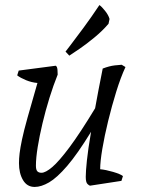

<svg xmlns="http://www.w3.org/2000/svg" viewBox="-20 -722 556 759"><path d="M117 17Q87 17 71 -10Q55 -37 55 -77Q55 -95 57.5 -116Q60 -137 67 -170.5Q74 -204 89 -257.5Q104 -311 128 -394Q105 -396 83 -405Q61 -414 48 -424L54 -443L199 -462Q202 -463 205 -456.5Q208 -450 208 -427Q191 -385 175.5 -335Q160 -285 148 -234.5Q136 -184 129 -140.5Q122 -97 122 -67Q122 -51 127.5 -45Q133 -39 144 -39Q160 -39 186.5 -61.5Q213 -84 254.5 -139.5Q296 -195 356 -294Q362 -328 369.5 -367Q377 -406 386 -451Q412 -461 433.5 -463.5Q455 -466 461 -466L476 -457Q457 -416 439.5 -359.5Q422 -303 407.5 -243.5Q393 -184 384.5 -133.5Q376 -83 376 -53Q398 -51 427 -42.5Q456 -34 466 -26L460 -7L336 12Q333 12 326 5.5Q319 -1 319 -23Q319 -44 323.5 -87.5Q328 -131 340 -201Q286 -113 245.5 -66Q205 -19 174 -1Q143 17 117 17ZM254 -502 239 -518Q239 -518 259 -544Q279 -570 310 -612Q341 -654 373 -702Q382 -696 395.5 -679Q409 -662 413 -647L409 -628Q385 -600 353.5 -574Q322 -548 295 -529.5Q268 -511 254 -502Z"/></svg>

Font: Mate
Style: Italic
Weight: 400
Italic angle: -10.8°
Designer: Eduardo Rodriguez Tunni
Foundry: Eduardo Rodriguez Tunni
Version: Version 1.003; ttfautohint (v1.8.4.7-5d5b);gftools[0.9.24]